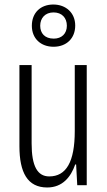

<svg xmlns="http://www.w3.org/2000/svg" viewBox="-20 -820 472 850"><path d="M217 -613C274 -613 313 -650 313 -707C313 -763 272 -800 216 -800C160 -800 121 -764 121 -706C121 -649 161 -613 217 -613ZM218 -649C178 -649 158 -673 158 -706C158 -740 180 -765 217 -765C254 -765 276 -741 276 -706C276 -671 253 -649 218 -649ZM364 -532H311V-240C311 -103 273 -39 198 -39C146 -39 120 -84 120 -185V-532H66V-173C66 -56 102 10 189 10C257 10 294 -37 313 -92H317L322 0H364Z"/></svg>

Font: Noto Sans Lao ExtraCondensed Light
Style: Regular
Weight: 300
Width: 2
Designer: Monotype Design Team
Foundry: Monotype Imaging Inc.
Version: Version 2.003